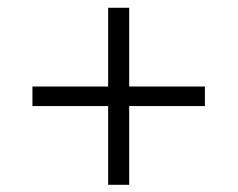

<svg xmlns="http://www.w3.org/2000/svg" viewBox="-20 -562 626 506"><path d="M320.5 -75H265V-541.5H320.5ZM65.5 -282.5V-334H520V-282.5Z"/></svg>

Font: Anek Gujarati SemiExpanded Light
Style: Regular
Weight: 300
Width: 6
Designer: Mrunmayee Ghaisas (Gujarati), Yesha Goshar (Latin)
Foundry: Ek Type
Version: Version 1.003